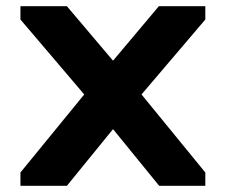

<svg xmlns="http://www.w3.org/2000/svg" viewBox="-20 -600 732 620"><path d="M46 0V-43L252 -295L46 -537V-580H196L345 -404L493 -580H643V-537L437 -295L643 -43V0H494L345 -183L196 0Z"/></svg>

Font: Orbitron ExtraBold
Style: Regular
Weight: 800
Designer: Matt McInerney
Foundry: The League of Moveable Type
Version: Version 2.001